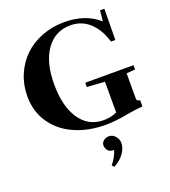

<svg xmlns="http://www.w3.org/2000/svg" viewBox="-167 -797 1059 1195"><g transform="rotate(-20 363.0 -199.5)"><path d="M425.3 13.2Q309.1 13.2 218.3 -27.1Q127.4 -67.4 75.7 -143.6Q23.9 -219.7 23.9 -320.3Q23.9 -395 51.8 -460.9Q79.6 -526.9 128.2 -574.2Q176.8 -621.6 246.6 -648.9Q316.4 -676.3 397 -676.3Q537.1 -676.3 625.5 -598.1L632.3 -668.9H661.1L658.7 -462.9H629.9Q605 -547.9 552.5 -596.2Q500 -644.5 425.3 -644.5Q325.2 -644.5 265.9 -562Q206.5 -479.5 206.5 -333Q206.5 -187.5 263.4 -103Q320.3 -18.6 421.4 -18.6Q467.3 -18.6 509.3 -36.6V-240.7L391.6 -248.5V-276.9H711.4V-248.5L653.8 -243.7V-77.6Q653.8 -66.4 659.4 -62.5Q665 -58.6 675.8 -58.6V-16.6Q623 -12.2 583.5 -4.9Q489.7 13.2 425.3 13.2ZM382.3 276.9 370.6 262.2Q403.8 223.6 417.5 177.7H416Q388.2 177.7 376.5 162.4Q364.7 147 364.7 128.9Q364.7 111.3 379.4 98.9Q394 86.4 416 86.4Q439.5 86.4 457.3 106.4Q475.1 126.5 475.1 151.9Q475.1 186.5 449.7 221.2Q424.3 255.9 382.3 276.9Z"/></g></svg>

Font: Elstob 14pt
Style: Bold
Weight: 700
Designer: Peter S. Baker
Version: Version 1.015